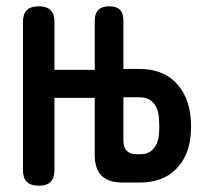

<svg xmlns="http://www.w3.org/2000/svg" viewBox="-20 -580 640 610"><path d="M281 -269H153V-40Q153 -15 141 -2.5Q129 10 103 10Q78 10 65.5 -2Q53 -14 53 -39V-511Q53 -536 65.5 -548Q78 -560 103 -560Q128 -560 140.5 -548Q153 -536 153 -511V-358H281V-515Q281 -537 292.5 -548.5Q304 -560 327 -560Q350 -560 361 -549Q372 -538 372 -515V-361H422Q496 -361 538 -318Q580 -275 586 -204Q587 -191 587 -178.5Q587 -166 586 -152Q580 -83 538 -41.5Q496 0 423 0H370Q325 0 303 -21.5Q281 -43 281 -88ZM372 -271V-134Q372 -112 382.5 -101Q393 -90 413 -90H427Q453 -90 468 -108Q483 -126 485 -153Q486 -166 486 -178.5Q486 -191 485 -205Q483 -235 467.5 -253Q452 -271 422 -271Z"/></svg>

Font: Maple Mono NL SemiBold
Style: Regular
Weight: 600
Monospace: yes
Designer: subframe7536
Version: Version 7.000